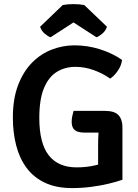

<svg xmlns="http://www.w3.org/2000/svg" viewBox="-20 -922 688 955"><path d="M587 -624Q584 -596 565.8 -569.8Q547.5 -543.5 528 -531Q491.5 -557 446.5 -573.2Q401.5 -589.5 355.5 -589.5Q303 -589.5 262.2 -564.2Q221.5 -539 198.5 -483.2Q175.5 -427.5 175.5 -335.5Q175.5 -209.5 222.5 -149.5Q269.5 -89.5 361 -89.5Q412 -89.5 455 -100Q498 -110.5 522.5 -119.5L589 -28Q559.5 -17.5 519.2 -8Q479 1.5 433 7.5Q387 13.5 339 13.5Q259.5 13.5 203.5 -13Q147.5 -39.5 112.2 -87Q77 -134.5 60.5 -198.5Q44 -262.5 44 -337Q44 -430.5 70 -498.5Q96 -566.5 139.5 -610.5Q183 -654.5 238 -675.5Q293 -696.5 350.5 -696.5Q415.5 -696.5 477.8 -676.8Q540 -657 587 -624ZM468 -196.5Q468 -232 470.2 -265.8Q472.5 -299.5 479.5 -327L589 -290V-28L468 -26.5ZM501 -370.5Q550.5 -370.5 569.8 -348.8Q589 -327 589 -290V-262.5H399Q381 -262.5 366.8 -267Q352.5 -271.5 344.5 -283.5Q336.5 -295.5 336.5 -317Q336.5 -330 339.5 -344.5Q342.5 -359 346 -370.5ZM399 -897 512 -789Q505.5 -769 489.2 -755Q473 -741 460 -736.5L345.5 -810.5L231.5 -736.5Q218.5 -741 202 -755Q185.5 -769 179.5 -789L292 -897Q315.5 -901.5 345.5 -901.5Q376 -901.5 399 -897Z"/></svg>

Font: Signika Negative Light SemiBold
Style: Regular
Weight: 600
Version: Version 2.001